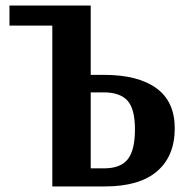

<svg xmlns="http://www.w3.org/2000/svg" viewBox="-20 -670 684 690"><path d="M353 -338H306V-65H354Q413 -65 439 -97.5Q465 -130 465 -205Q465 -279 438 -308.5Q411 -338 353 -338ZM168 0V-578H14V-650H306V-401H353Q476 -401 542 -353Q608 -305 608 -209Q608 -109 544.5 -54.5Q481 0 357 0Z"/></svg>

Font: ArsenalBold
Style: Bold
Weight: 700
Designer: Andrij Shevchenko
Foundry: Stairsfor.com
Version: Version 1.000